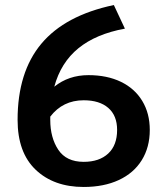

<svg xmlns="http://www.w3.org/2000/svg" viewBox="-20 -732 658 764"><path d="M576 -215Q576 -146 544 -94.5Q512 -43 452.5 -15.5Q393 12 313 12Q194 12 122 -56.5Q50 -125 50 -255Q50 -445 144.5 -558Q239 -671 433 -712L477 -618Q362 -597 292 -540Q222 -483 196 -387Q253 -433 332 -433Q406 -433 461 -406.5Q516 -380 546 -330.5Q576 -281 576 -215ZM446 -215Q446 -272 411 -302.5Q376 -333 313 -333Q230 -333 180 -268V-255Q180 -184 212 -136Q244 -88 313 -88Q375 -88 410.5 -121Q446 -154 446 -215Z"/></svg>

Font: KoHo
Style: Bold
Weight: 700
Designer: Cadson Demak & Katatrad Team
Foundry: Cadson Demak Co.,Ltd.
Version: Version 1.000; ttfautohint (v1.6)